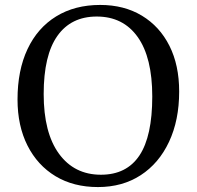

<svg xmlns="http://www.w3.org/2000/svg" viewBox="-20 -744 797 778"><path d="M377 14Q278 14 205 -30Q132 -74 91.5 -154Q51 -234 51 -341Q51 -459 91.5 -545Q132 -631 207.5 -677.5Q283 -724 386 -724Q483 -724 555 -680.5Q627 -637 666.5 -558.5Q706 -480 706 -373Q706 -257 665 -169.5Q624 -82 550 -34Q476 14 377 14ZM389 -36Q493 -36 545 -114Q597 -192 597 -353Q597 -511 538 -594Q479 -677 372 -677Q268 -677 212.5 -598.5Q157 -520 157 -363Q157 -206 219 -121Q281 -36 389 -36Z"/></svg>

Font: Literata 36pt
Style: Regular
Weight: 400
Designer: Latin by Veronika Burian and Jose Scaglione. Greek by Irene Vlachou. Cyrillic by Vera Evstafieva.
Foundry: TypeTogether
Version: Version 3.002